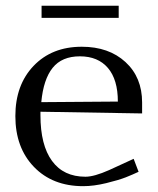

<svg xmlns="http://www.w3.org/2000/svg" viewBox="-20 -637 548 665"><path d="M391.1 -617.2V-575.2H124V-617.2ZM123 -283.2 388.2 -285.2Q388.2 -361.3 353.8 -401.6Q319.3 -441.9 256.8 -441.9Q194.3 -441.9 162.4 -402.1Q130.4 -362.3 123 -283.2ZM120.1 -250V-237.8Q120.1 -134.3 160.2 -79.6Q200.2 -24.9 275.9 -24.9Q306.2 -24.9 357.9 -47.9L442.9 -86.9L460 -42Q440.4 -32.7 415.8 -22.9Q391.1 -13.2 347.9 -2.7Q304.7 7.8 268.1 7.8Q162.1 7.8 97.7 -58.8Q33.2 -125.5 33.2 -234.9Q33.2 -342.8 96.4 -408.9Q159.7 -475.1 263.2 -475.1Q356.9 -475.1 414.6 -422.1Q472.2 -369.1 472.2 -282.2V-244.1Z"/></svg>

Font: Resagokr
Style: Regular
Weight: 500
Designer: gluk
Foundry: gluk
Version: Version 0.95